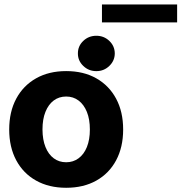

<svg xmlns="http://www.w3.org/2000/svg" viewBox="-20 -847 826 874"><path d="M281.2 7.8Q202.6 7.8 144.2 -25Q85.8 -57.7 53.9 -117.4Q21.9 -177.1 21.9 -257.4Q21.9 -338.2 53.9 -397.8Q85.8 -457.4 144.2 -490.4Q202.6 -523.4 281.2 -523.4Q360.4 -523.4 418.5 -490.4Q476.7 -457.4 508.6 -397.8Q540.6 -338.2 540.6 -257.4Q540.6 -177.1 508.7 -117.4Q476.9 -57.7 418.6 -25Q360.4 7.8 281.2 7.8ZM281.2 -108.4Q313.2 -108.4 337.5 -126.3Q361.9 -144.1 375.5 -177.6Q389.1 -211.1 389.1 -257.4Q389.1 -304.1 375.5 -337.6Q361.9 -371.2 337.6 -389.4Q313.4 -407.6 281.2 -407.6Q248.8 -407.6 224.6 -389.6Q200.4 -371.5 186.9 -337.9Q173.4 -304.4 173.4 -257.4Q173.6 -211.1 187.1 -177.6Q200.6 -144.1 224.8 -126.3Q249 -108.4 281.2 -108.4ZM418.6 -523.2Q383.5 -523.2 359 -547Q334.4 -570.7 334.6 -603.7Q334.4 -637.2 359 -660.7Q383.5 -684.2 418.6 -684.2Q453.3 -684.2 477.8 -660.7Q502.3 -637.2 502.5 -603.7Q502.3 -570.7 477.8 -547Q453.3 -523.2 418.6 -523.2ZM786.3 -826.6V-745.1H444.1V-826.6Z"/></svg>

Font: Inter Display V
Style: Regular
Weight: 400
Designer: Rasmus Andersson
Foundry: rsms
Version: Version 3.015;git-src